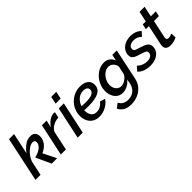

<svg xmlns="http://www.w3.org/2000/svg" viewBox="94 -1728 2949 2949"><g transform="rotate(-45 1568.5 -253.5)"><path d="M240 -246Q329 -266 376.5 -307.5Q424 -349 424 -395Q424 -419 411.5 -429.5Q399 -440 378 -440Q339 -440 296.5 -412Q254 -384 217.5 -338Q181 -292 160 -235L110 0H0L155 -730H265L192 -387Q237 -449 293.5 -490Q350 -531 417 -531Q471 -531 497.5 -501.5Q524 -472 524 -422Q524 -358 483 -303Q442 -248 364 -213L471 0H353Z M663 -523H765L739 -406Q777 -460 825 -493Q873 -526 920 -526Q930 -526 935.5 -525.5Q941 -525 946 -524L925 -428Q865 -426 812.5 -398.5Q760 -371 729 -320L661 0H551Z M1072 -730H1182L1157 -609H1047ZM1029 -523H1139L1027 0H917Z M1385 10Q1319 10 1272 -19Q1225 -48 1200.5 -98Q1176 -148 1176 -211Q1176 -275 1200 -333Q1224 -391 1268 -435.5Q1312 -480 1370.5 -506Q1429 -532 1498 -532Q1579 -532 1628.5 -495.5Q1678 -459 1678 -388Q1678 -224 1385 -224Q1365 -224 1340 -224.5Q1315 -225 1286 -227Q1286 -218 1286 -209Q1286 -152 1314.5 -111.5Q1343 -71 1404 -71Q1446 -71 1486.5 -92.5Q1527 -114 1550 -151L1637 -124Q1612 -85 1572 -54.5Q1532 -24 1483.5 -7Q1435 10 1385 10ZM1486 -451Q1419 -451 1370 -407.5Q1321 -364 1300 -299Q1325 -298 1346.5 -297Q1368 -296 1387 -296Q1493 -296 1534.5 -320.5Q1576 -345 1576 -385Q1576 -418 1551.5 -434.5Q1527 -451 1486 -451Z M1864 223Q1781 223 1732.5 193Q1684 163 1657 111L1731 53Q1750 95 1790 117Q1830 139 1881 139Q1923 139 1962.5 122.5Q2002 106 2030.5 72Q2059 38 2071 -15L2087 -95Q2052 -48 2000 -21.5Q1948 5 1897 5Q1841 5 1801.5 -24Q1762 -53 1741 -101Q1720 -149 1720 -206Q1720 -270 1743.5 -328.5Q1767 -387 1808.5 -433Q1850 -479 1903 -505.5Q1956 -532 2016 -532Q2075 -532 2113.5 -502Q2152 -472 2171 -424L2192 -523H2289L2181 -15Q2165 61 2118.5 114Q2072 167 2006 195Q1940 223 1864 223ZM1952 -84Q1983 -84 2013.5 -98.5Q2044 -113 2069 -137Q2094 -161 2107 -188L2137 -325Q2129 -375 2096 -406.5Q2063 -438 2020 -438Q1982 -438 1948 -419Q1914 -400 1888.5 -368.5Q1863 -337 1848.5 -299Q1834 -261 1834 -224Q1834 -166 1866.5 -125Q1899 -84 1952 -84Z M2489 10Q2426 10 2370.5 -10.5Q2315 -31 2281 -69L2340 -139Q2412 -72 2501 -72Q2552 -72 2583 -94Q2614 -116 2614 -152Q2614 -183 2588 -195.5Q2562 -208 2509 -224Q2458 -239 2425 -253.5Q2392 -268 2376.5 -289Q2361 -310 2361 -345Q2361 -399 2391.5 -441.5Q2422 -484 2474 -508Q2526 -532 2591 -532Q2649 -532 2694 -514Q2739 -496 2770 -462L2709 -396Q2680 -425 2650 -438Q2620 -451 2582 -451Q2534 -451 2501.5 -431Q2469 -411 2469 -371Q2469 -343 2489 -331.5Q2509 -320 2560 -306Q2642 -283 2683.5 -255Q2725 -227 2725 -170Q2725 -119 2696 -78Q2667 -37 2614 -13.5Q2561 10 2489 10Z M2828 -78Q2828 -94 2832 -111L2902 -438H2835L2854 -523H2919L2956 -695H3066L3029 -523H3137L3119 -438H3012L2950 -146Q2949 -142 2948.5 -138Q2948 -134 2948 -131Q2948 -111 2959.5 -102Q2971 -93 2989 -93Q3011 -93 3032.5 -101Q3054 -109 3065 -114L3069 -27Q3046 -13 3008 -2.5Q2970 8 2929 8Q2886 8 2857 -12.5Q2828 -33 2828 -78Z"/></g></svg>

Font: Raleway SemiBold
Style: Italic
Weight: 600
Italic angle: -12°
Designer: Matt McInerney, Pablo Impallari, Rodrigo Fuenzalida
Foundry: Matt McInerney, Pablo Impallari, Rodrigo Fuenzalida
Version: Version 4.026